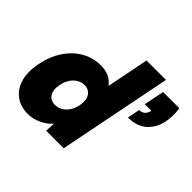

<svg xmlns="http://www.w3.org/2000/svg" viewBox="-166 -930 1146 1146"><g transform="rotate(45 407.0 -356.5)"><path d="M810 -657Q815 -625 814 -596.5Q813 -568 808 -544Q796 -481 752 -441Q708 -401 632 -401L648 -480Q669 -480 682 -490.5Q695 -501 701 -521L702 -528H647L673 -657ZM435 -422H411L470 -720H634L491 0H343L346 -63Q324 -35 281.5 -14Q239 7 195 7Q133 7 90 -24.5Q47 -56 30.5 -113.5Q14 -171 30 -250Q46 -330 85 -387.5Q124 -445 179 -476Q234 -507 297 -507Q352 -507 386.5 -482Q421 -457 435 -422ZM207 -250Q197 -203 215 -174.5Q233 -146 271 -146Q295 -146 316.5 -158Q338 -170 354 -193Q370 -216 377 -250Q383 -284 376.5 -307Q370 -330 353 -342.5Q336 -355 313 -355Q287 -355 265.5 -342Q244 -329 228.5 -305.5Q213 -282 207 -250Z"/></g></svg>

Font: Albert Sans Black
Style: Italic
Weight: 900
Italic angle: -11.25°
Designer: Andreas Rasmussen
Foundry: a.Foundry
Version: Version 1.025